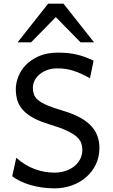

<svg xmlns="http://www.w3.org/2000/svg" viewBox="-20 -1011 614 1043"><path d="M468.8 -585.9Q442.4 -600.6 420.2 -610.6Q397.9 -620.6 377 -627.2Q356 -633.8 335 -636.7Q314 -639.6 290.5 -639.6Q261.2 -639.6 237.1 -630.9Q212.9 -622.1 195.3 -607.4Q177.7 -592.8 168.2 -573.7Q158.7 -554.7 158.7 -534.7Q158.7 -514.6 164.3 -498.3Q169.9 -481.9 187 -467.5Q204.1 -453.1 235.8 -439.2Q267.6 -425.3 319.8 -410.2Q368.2 -396 405.5 -377.2Q442.9 -358.4 468.3 -334Q493.7 -309.6 506.8 -278.3Q520 -247.1 520 -207.5Q520 -158.2 500.7 -117.9Q481.4 -77.6 448 -48.6Q414.6 -19.5 370.1 -3.7Q325.7 12.2 275.9 12.2Q240.7 12.2 207.3 7.3Q173.8 2.4 144.3 -6.3Q114.7 -15.1 89.8 -27.1Q64.9 -39.1 46.4 -53.7L68.4 -153.8Q117.2 -111.3 169.2 -92.3Q221.2 -73.2 275.9 -73.2Q305.2 -73.2 332.5 -81.5Q359.9 -89.8 380.9 -105.7Q401.9 -121.6 414.6 -144.8Q427.2 -168 427.2 -197.8Q427.2 -216.8 421.1 -234.1Q415 -251.5 396.5 -268.1Q377.9 -284.7 343.3 -301Q308.6 -317.4 251.5 -334.5Q194.3 -351.6 158.2 -372.1Q122.1 -392.6 101.6 -416.7Q81.1 -440.9 73.5 -468.5Q65.9 -496.1 65.9 -527.3Q65.9 -558.6 78.9 -593.3Q91.8 -627.9 119.6 -657.2Q147.5 -686.5 190.9 -705.8Q234.4 -725.1 295.4 -725.1Q323.7 -725.1 348.4 -722.7Q373 -720.2 396.2 -714.8Q419.4 -709.5 441.9 -701.2Q464.4 -692.9 488.3 -681.2ZM75.7 -781.2 241.7 -991.2H324.7L490.7 -781.2H417.5L283.2 -918L148.9 -781.2Z"/></svg>

Font: Andika Phon
Style: Regular
Weight: 400
Designer: Victor Gaultney, Annie Olsen, Julie Remington, Don Collingsworth, Eric Hays, Becca Hirsbrunner
Foundry: SIL International
Version: Version 5.000